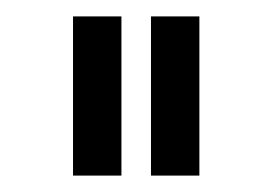

<svg xmlns="http://www.w3.org/2000/svg" viewBox="-20 -736 332 234"><path d="M69 -522H128V-716H69ZM164 -522H223V-716H164Z"/></svg>

Font: FIGSv2-sans-serif
Style: Regular
Weight: 400
Designer: Matt McInerney, Pablo Impallari, Rodrigo Fuenzalida,Mirko Velimirovic
Foundry: Matt McInerney, Pablo Impallari, Rodrigo Fuenzalida
Version: Version 4.021;hotconv 1.0.109;makeotfexe 2.5.65596